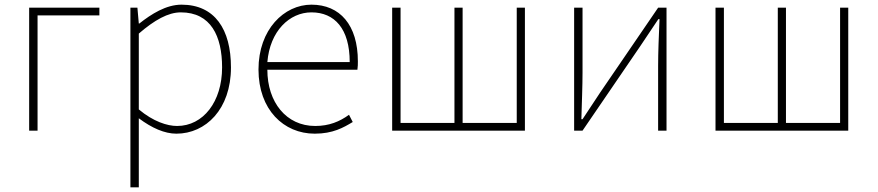

<svg xmlns="http://www.w3.org/2000/svg" viewBox="-20 -560 3762 823"><path d="M105 0H141V-494H406V-527H105Z M575 -416C642 -474 701 -507 755 -507C884 -507 932 -405 932 -271C932 -124 851 -20 739 -20C697 -20 637 -39 575 -91ZM539 243H575V-53C631 -11 686 13 736 13C862 13 970 -92 970 -271C970 -434 901 -540 758 -540C692 -540 629 -500 577 -459H575L569 -527H539Z M1329 13C1407 13 1452 -13 1492 -37L1476 -68C1436 -39 1391 -20 1331 -20C1207 -20 1126 -122 1126 -261H1512C1514 -274 1514 -286 1514 -297C1514 -453 1437 -540 1315 -540C1198 -540 1088 -434 1088 -262C1088 -90 1196 13 1329 13ZM1126 -294C1137 -427 1221 -507 1315 -507C1414 -507 1479 -437 1479 -294Z M1661 0H2230V-527H2195V-33H1963V-527H1928V-33H1697V-527H1661Z M2441 0H2477L2725 -363L2802 -478H2807C2804 -407 2801 -336 2801 -277V0H2837V-527H2801L2553 -164C2531 -131 2499 -82 2477 -49H2472C2474 -120 2477 -191 2477 -249V-527H2441Z M3047 0H3616V-527H3581V-33H3349V-527H3314V-33H3083V-527H3047Z"/></svg>

Font: Noto Sans Japanese Thin
Style: Regular
Weight: 100
Designer: Ryoko NISHIZUKA (kana & ideographs); Paul D. Hunt (Latin, Greek & Cyrillic); Wenlong ZHANG (bopomofo); Sandoll Communica
Foundry: Adobe Systems Incorporated
Version: Version 1.000;PS 1;hotconv 1.0.78;makeotf.lib2.5.61930